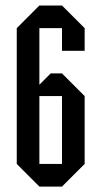

<svg xmlns="http://www.w3.org/2000/svg" viewBox="-20 -687 373 707"><path d="M125 0 41.7 -83.3V-583.3L125 -666.7H208.3L291.7 -583.3V-500H208.3V-583.3H125V-375L166.7 -416.7H208.3L291.7 -333.3V-83.3L208.3 0ZM125 -83.3H208.3V-333.3H125Z"/></svg>

Font: Yulong
Style: Regular
Weight: 400
Designer: GGBotNet
Foundry: f0n7.com
Version: 1.00